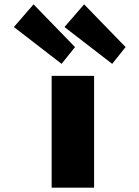

<svg xmlns="http://www.w3.org/2000/svg" viewBox="-20 -861 640 881"><path d="M217 -513H411.7V0H217ZM324.2 -645 262.6 -568 43.7 -737 133.9 -841ZM556.3 -645 494.7 -568 275.8 -737 366 -841Z"/></svg>

Font: Hussar
Style: BdWide
Weight: 700
Foundry: Cannot Into Space Fonts
Version: Version 2.00